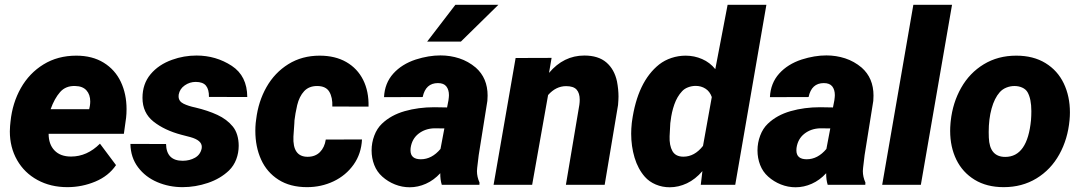

<svg xmlns="http://www.w3.org/2000/svg" viewBox="-20 -770 4505 800"><path d="M463.4 -82Q432.6 -36.6 377 -13.4Q321.3 9.8 260.7 9.8Q190.9 9.8 136.2 -20Q81.5 -49.8 51.3 -102.8Q21 -155.8 21 -222.7Q21 -230.5 22 -245.1L23.9 -264.2Q31.7 -340.8 66.9 -403.1Q102.1 -465.3 161.4 -501.7Q220.7 -538.1 297.9 -538.1Q364.7 -538.1 412.1 -508.8Q459.5 -479.5 483.4 -429Q507.3 -378.4 507.3 -315.4Q507.3 -295.4 505.4 -279.3L496.1 -212.4H182.6Q182.6 -168.9 207 -143.3Q231.4 -117.7 275.9 -117.7Q342.8 -117.7 396.5 -171.4ZM190.9 -314.9H351.6L354.5 -329.1Q356 -338.9 356 -347.2Q356 -376 340.1 -393.6Q324.2 -411.1 293.5 -411.6Q253.9 -413.1 230.5 -386.5Q207 -359.9 190.9 -314.9Z M820.8 -158.2Q820.8 -185.5 773.4 -198.7L735.8 -208.5Q665.5 -227.1 619.6 -263.4Q573.7 -299.8 573.7 -362.3Q573.7 -420.4 607.4 -460.7Q641.1 -501 697.3 -521Q746.1 -538.6 798.8 -538.6Q879.9 -538.6 945.8 -495.6Q1009.8 -453.6 1010.3 -365.7L850.6 -366.2Q851.1 -397 838.4 -412.8Q825.7 -428.7 795.4 -428.7Q770.5 -428.7 749.8 -414.3Q729 -399.9 724.6 -376Q724.1 -373.5 724.1 -368.7Q724.1 -348.1 744.4 -338.1Q764.6 -328.1 794.9 -321.8Q846.2 -309.6 885.7 -291.3Q925.3 -272.9 949.7 -243.2Q961.9 -228.5 968.3 -207.5Q974.6 -186.5 974.6 -162.6Q974.6 -133.3 964.4 -106.2Q954.1 -79.1 934.1 -59.6Q898.4 -25.4 846.2 -7.8Q793.9 9.8 740.7 9.8Q684.6 9.8 635.3 -11.2Q585.9 -32.2 555.2 -73Q524.4 -113.8 523.4 -170.4L671.9 -169.9Q673.3 -100.1 741.2 -100.1Q770 -100.1 792.5 -112.8Q814.9 -125.5 820.3 -151.4Q820.8 -153.8 820.8 -158.2Z M1337.4 -188.5 1488.3 -189Q1485.4 -129.4 1453.4 -84.2Q1421.4 -39.1 1370.1 -14.6Q1318.8 9.8 1259.3 9.8Q1189 9.8 1140.4 -21.2Q1091.8 -52.2 1067.9 -105.2Q1043.9 -158.2 1043.9 -225.1Q1043.9 -241.2 1045.4 -257.3L1047.4 -272.9Q1056.2 -346.7 1090.3 -407Q1124.5 -467.3 1181.4 -502.7Q1238.3 -538.1 1312 -538.1Q1376.5 -538.1 1422.9 -511.5Q1469.2 -484.9 1493.2 -437Q1517.1 -389.2 1515.6 -325.7L1364.7 -326.2Q1366.2 -363.8 1352.1 -387.7Q1337.9 -411.6 1301.3 -411.6Q1267.1 -411.6 1247.1 -389.9Q1227.1 -368.2 1218.3 -332Q1210 -295.4 1207 -268.6L1206.5 -257.3L1202.6 -201.2Q1198.7 -116.7 1261.7 -116.7Q1293.5 -116.7 1313 -136.2Q1332.5 -155.8 1337.4 -188.5Z M1759.8 -596.7 1877.4 -750H2056.6L1900.4 -596.7ZM1820.8 0Q1814 -22 1814.5 -48.3Q1787.6 -19 1754.6 -4.4Q1721.7 10.3 1687 10.3Q1655.3 10.3 1625.7 -1.5Q1596.2 -13.2 1572.8 -34.2Q1550.3 -54.2 1539.3 -82.8Q1528.3 -111.3 1528.3 -143.1Q1528.3 -175.3 1539.6 -205.1Q1550.8 -234.9 1571.3 -254.4Q1608.9 -290.5 1666.3 -306.9Q1723.6 -323.2 1789.1 -323.2L1842.8 -322.3L1848.6 -352.1Q1850.6 -366.7 1850.6 -373.5Q1850.6 -396 1839.8 -409.9Q1829.1 -423.8 1804.7 -423.8Q1753.4 -423.8 1741.2 -365.7L1580.1 -365.2Q1583 -423.8 1618.7 -463.4Q1654.3 -502.9 1712.4 -522Q1766.1 -539.1 1815.4 -539.1Q1856 -539.1 1893.6 -526.9Q1931.2 -514.6 1962.4 -488.3Q2011.7 -444.8 2011.7 -371.6Q2011.7 -364.3 2010.7 -349.6L1974.6 -123.5L1968.3 -70.8Q1967.3 -62 1967.3 -57.1Q1967.3 -33.2 1978 -9.3L1977.5 0ZM1815.4 -149.4 1831.5 -234.9 1790 -235.4Q1751.5 -234.4 1723.9 -212.9Q1696.3 -191.4 1690.9 -153.3Q1690.4 -149.9 1690.4 -143.6Q1690.4 -106.4 1733.4 -106.4Q1779.3 -106.4 1815.4 -149.4Z M2263.7 -374 2197.3 0H2036.6L2128.4 -528.3L2278.3 -528.8L2267.6 -466.3Q2328.6 -538.6 2414.6 -538.6Q2473.1 -538.6 2506.6 -509.8Q2540 -481 2550.8 -430.7Q2557.1 -397.5 2557.1 -367.7Q2557.1 -356 2555.2 -332.5L2499.5 0H2337.9L2394 -333.5Q2395.5 -344.7 2395.5 -354.5Q2395.5 -381.8 2382.6 -396.5Q2369.6 -411.1 2338.9 -411.1Q2296.4 -411.1 2263.7 -374Z M2899.9 0 2906.7 -57.1Q2877.4 -22.9 2842.3 -6.3Q2807.1 10.3 2770.5 10.3Q2739.7 10.3 2712.4 -1.2Q2685.1 -12.7 2667 -33.2Q2638.2 -65.9 2624 -113.3Q2609.9 -160.6 2609.9 -212.9Q2609.9 -232.9 2612.3 -256.3L2613.3 -264.2Q2636.2 -429.7 2726.6 -501.5Q2749 -519 2777.8 -528.6Q2806.6 -538.1 2836.9 -538.1Q2873 -538.1 2905.5 -523.9Q2938 -509.8 2960.4 -481.9L3011.7 -750H3173.3L3043.5 0ZM2772.9 -256.8 2770 -202.1Q2768.6 -164.1 2781.7 -140.6Q2794.9 -117.2 2827.6 -117.2Q2874 -117.2 2909.2 -162.1L2945.8 -365.7Q2937.5 -389.2 2919.4 -400.6Q2901.4 -412.1 2878.9 -412.1Q2862.3 -412.1 2846.9 -406.2Q2831.5 -400.4 2821.8 -389.6Q2801.3 -367.7 2789.8 -335Q2778.3 -302.2 2774.4 -267.1Z M3428.7 0Q3421.9 -22 3422.4 -48.3Q3395.5 -19 3362.5 -4.4Q3329.6 10.3 3294.9 10.3Q3263.2 10.3 3233.6 -1.5Q3204.1 -13.2 3180.7 -34.2Q3158.2 -54.2 3147.2 -82.8Q3136.2 -111.3 3136.2 -143.1Q3136.2 -175.3 3147.5 -205.1Q3158.7 -234.9 3179.2 -254.4Q3216.8 -290.5 3274.2 -306.9Q3331.5 -323.2 3397 -323.2L3450.7 -322.3L3456.5 -352.1Q3458.5 -366.7 3458.5 -373.5Q3458.5 -396 3447.8 -409.9Q3437 -423.8 3412.6 -423.8Q3361.3 -423.8 3349.1 -365.7L3188 -365.2Q3190.9 -423.8 3226.6 -463.4Q3262.2 -502.9 3320.3 -522Q3374 -539.1 3423.3 -539.1Q3463.9 -539.1 3501.5 -526.9Q3539.1 -514.6 3570.3 -488.3Q3619.6 -444.8 3619.6 -371.6Q3619.6 -364.3 3618.7 -349.6L3582.5 -123.5L3576.2 -70.8Q3575.2 -62 3575.2 -57.1Q3575.2 -33.2 3585.9 -9.3L3585.4 0ZM3423.3 -149.4 3439.5 -234.9 3397.9 -235.4Q3359.4 -234.4 3331.8 -212.9Q3304.2 -191.4 3298.8 -153.3Q3298.3 -149.9 3298.3 -143.6Q3298.3 -106.4 3341.3 -106.4Q3387.2 -106.4 3423.3 -149.4Z M3946.8 -750 3816.9 0H3655.8L3785.6 -750Z M3941.4 -266.1Q3949.7 -342.3 3984.9 -404.3Q4020 -466.3 4079.1 -502.2Q4138.2 -538.1 4214.4 -538.1Q4285.6 -538.1 4336.2 -507.1Q4386.7 -476.1 4412.4 -422.4Q4438 -368.7 4438 -301.8Q4438 -286.1 4436.5 -270Q4429.2 -190.4 4393.8 -126.7Q4358.4 -63 4298.6 -26.6Q4238.8 9.8 4162.1 9.8Q4091.3 9.8 4041 -21Q3990.7 -51.8 3964.8 -104.7Q3939 -157.7 3939 -224.6Q3939 -239.7 3940.4 -255.9ZM4168.5 -116.2Q4261.2 -116.2 4275.9 -270Q4277.3 -287.1 4277.3 -307.1Q4277.3 -358.4 4261.2 -386.2Q4253.9 -398.4 4239.3 -405Q4224.6 -411.6 4207 -411.6Q4189.5 -411.6 4173.1 -405Q4156.7 -398.4 4145.5 -385.7Q4123.5 -360.8 4111.6 -317.6Q4099.6 -274.4 4099.6 -219.7Q4099.6 -204.6 4100.1 -196.8Q4103 -116.2 4168.5 -116.2Z"/></svg>

Font: Mardoto Black
Style: Italic
Weight: 900
Italic angle: -12°
Designer: Christian Robertson, Vahan Hovhannisyan
Foundry: Google
Version: Version 1.000